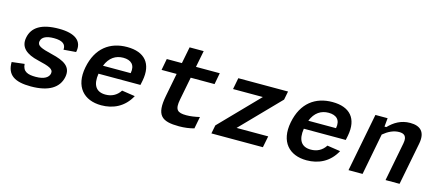

<svg xmlns="http://www.w3.org/2000/svg" viewBox="-51 -1172 3821 1680"><g transform="rotate(15 1860.0 -332.0)"><path d="M362 -539.5C203.5 -539.5 121.5 -487 103 -390.5C85 -299.5 147 -249.5 256 -224.5C360 -200 402.5 -185 394.5 -142.5C387.5 -108 351.5 -80 271.5 -80C202 -80 154 -94.5 149.5 -164.5L35.5 -151C33.5 -33 106 12 252 12C413 12 503.5 -45 523.5 -146.5C542 -243.5 471 -281.5 357.5 -308.5C257 -333 216 -348 224 -390C231.5 -430 274 -448.5 340 -448.5C415.5 -448.5 451 -423.5 446 -372.5L558 -381.5C581 -486 506 -539.5 362 -539.5Z M671 -273C635.5 -90 732.5 12 889.5 12C996 12 1094.5 -32 1153.5 -141.5L1034 -159.5C1002.5 -110 955.5 -88 901.5 -88C816.5 -88 779.5 -143.5 796 -249H1176L1184.5 -290.5C1215.5 -452 1136.5 -539.5 979 -539.5C825 -539.5 706.5 -456 671 -273ZM816 -326.5C847 -405.5 903 -440 970.5 -440C1040.5 -440 1082 -404 1067 -326.5Z M1595 13.5C1644 13.5 1690.5 7 1730.5 -4L1751.5 -112.5C1710.5 -103 1670 -96.5 1631.5 -96.5C1550.5 -96.5 1525 -119 1544 -216L1584.5 -424H1800.5L1820 -527.5H1604.5L1634 -678H1506.5L1477 -527.5H1340L1320.5 -424H1457L1416.5 -215C1380.5 -30.5 1435.5 13.5 1595 13.5Z M1988 -527.5 1968 -424H2238L1900.5 -76.5L1885.5 0H2352L2372.5 -103.5H2086L2423.5 -450.5L2438.5 -527.5Z M2531 -273C2495.5 -90 2592.5 12 2749.5 12C2856 12 2954.5 -32 3013.5 -141.5L2894 -159.5C2862.5 -110 2815.5 -88 2761.5 -88C2676.5 -88 2639.5 -143.5 2656 -249H3036L3044.5 -290.5C3075.5 -452 2996.5 -539.5 2839 -539.5C2685 -539.5 2566.5 -456 2531 -273ZM2676 -326.5C2707 -405.5 2763 -440 2830.5 -440C2900.5 -440 2942 -404 2927 -326.5Z M3590 0 3665 -384.5C3686 -493.5 3635.5 -539 3543.5 -539C3460.5 -539 3399.5 -501.5 3349.5 -449.5H3333L3340.5 -527.5H3230L3127.5 0H3255L3327.5 -376C3372 -413 3419.5 -437 3470.5 -437C3514.5 -437 3544 -419 3531 -351L3463 0Z"/></g></svg>

Font: Monaspace Neon SemiBold
Style: Italic
Weight: 600
Italic angle: -11°
Designer: Riley Cran & the Lettermatic Team
Foundry: Lettermatic
Version: Version 1.200 (Monaspace Neon)